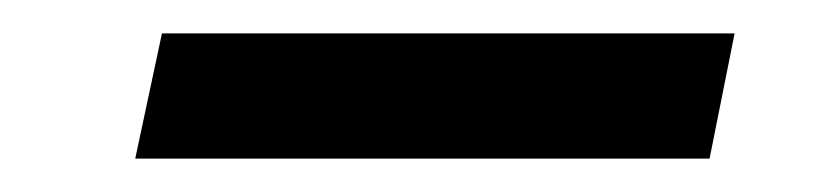

<svg xmlns="http://www.w3.org/2000/svg" viewBox="-20 -303 492 115"><path d="M420 -283H77L61 -208H405Z"/></svg>

Font: fbb
Style: Italic
Weight: 400
Italic angle: -12°
Designer: David J. Perry, Michael Sharpe
Version: Version 0.991